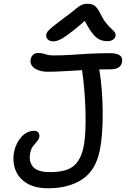

<svg xmlns="http://www.w3.org/2000/svg" viewBox="-20 -997 675 1029"><path d="M237.2 12Q169 12 124.8 -14.3Q80.6 -40.6 63.1 -85.5Q45.6 -130.4 55.8 -185Q60.8 -208.2 70.7 -227.9Q80.6 -247.6 94.8 -263.3Q109 -279 126.4 -287.5Q143.8 -296 162.4 -296Q179.6 -296 186.3 -285.9Q193 -275.8 190.4 -262.2Q187.4 -248.8 177.2 -237.7Q167 -226.6 156.7 -213.2Q146.4 -199.8 142.6 -179.2Q132.4 -132.8 156.5 -103.7Q180.6 -74.6 248.4 -74.6Q334.8 -74.6 374 -107.1Q413.2 -139.6 427.4 -208Q435.2 -245.6 437.5 -296.9Q439.8 -348.2 438.1 -405.2Q436.4 -462.2 431.6 -517.1Q426.8 -572 420.4 -616.6Q417.2 -639.8 421.7 -657.9Q426.2 -676 447.2 -676Q478.6 -675.8 493.2 -662.7Q507.8 -649.6 513.4 -615.8Q521 -571.4 525.4 -515.3Q529.8 -459.2 530.4 -400.4Q531 -341.6 527.2 -287.5Q523.4 -233.4 514.8 -192Q493.8 -84.8 421.4 -36.4Q349 12 237.2 12ZM233.4 -612.4Q217.4 -612.4 200.5 -616.2Q183.6 -620 169.6 -628.3Q155.6 -636.6 148.3 -649.6Q141 -662.6 144.8 -681Q148.4 -695.8 158.4 -704.4Q168.4 -713 184.4 -713Q199.8 -713 210.4 -710Q221 -707 233.4 -703.5Q245.8 -700 266.6 -700Q315.4 -700 359.5 -703Q403.6 -706 454.2 -709Q504.8 -712 573.2 -712Q589.8 -712 605.2 -707.9Q620.6 -703.8 629.1 -693.2Q637.6 -682.6 633.4 -661.6Q625.4 -625.6 572.2 -625.6Q507.2 -625.6 444.5 -622.3Q381.8 -619 327.6 -615.7Q273.4 -612.4 233.4 -612.4ZM264.6 -775.4Q251.8 -775.4 243.1 -780.5Q234.4 -785.6 230.3 -794Q226.2 -802.4 228 -812Q229 -820 235.5 -828.4Q242 -836.8 262.5 -853.8Q283 -870.8 326.4 -903Q362.4 -929.4 381.6 -945.8Q400.8 -962.2 414.8 -969.6Q428.8 -977 448.8 -977Q472.4 -977 487 -966.5Q501.6 -956 516.4 -926.6Q532.4 -893.8 548.2 -874.3Q564 -854.8 576.2 -843.8Q588.4 -832.8 594.9 -824Q601.4 -815.2 599 -802.2Q596.4 -790.8 584.2 -783.6Q572 -776.4 556.6 -776.4Q532.2 -776.4 512.6 -785.6Q493 -794.8 472.9 -821.6Q452.8 -848.4 425.2 -900.8L453.2 -901.2Q400.8 -855.2 367.8 -829.4Q334.8 -803.6 315.5 -792.3Q296.2 -781 284.9 -778.2Q273.6 -775.4 264.6 -775.4Z"/></svg>

Font: Shantell Sans Light
Style: Italic
Weight: 300
Italic angle: -11°
Designer: Stephen Nixon, Anya Danilova, Shantell Martin
Foundry: Arrow Type
Version: Version 1.008;[ac192a2d6]